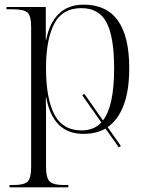

<svg xmlns="http://www.w3.org/2000/svg" viewBox="-20 -566 636 826"><path d="M21 240V230H39Q84 230 99 215Q114 200 114 153V-450Q114 -497 99 -511.5Q84 -526 35 -526H8V-536H177V-395H179Q192 -466 232.5 -506Q273 -546 340 -546Q536 -546 536 -273Q536 -177 512 -113.5Q488 -50 443 -19L500 62L491 68L434 -13Q394 10 339 10Q208 10 179 -146H177Q178 -123 178 -89Q178 -55 178 -16V150Q178 199 193.5 214.5Q209 230 254 230H274V240ZM331 -5Q384 -5 416 -39L334 -156L343 -162L423 -48Q471 -110 471 -271Q471 -407 438.5 -469Q406 -531 330 -531Q248 -531 213 -463Q178 -395 178 -274Q178 -142 214 -73.5Q250 -5 331 -5Z"/></svg>

Font: Noto Serif Display Light
Style: Regular
Weight: 300
Designer: Monotype Design Team
Foundry: Monotype Imaging Inc.
Version: Version 2.009